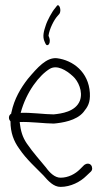

<svg xmlns="http://www.w3.org/2000/svg" viewBox="-20 -714 407 752"><path d="M15 -253C15 -248 17 -243 21 -239C21 -194 34 -161 55 -132C83 -90 123 -55 150 -27C169 -5 190 18 217 18C257 18 295 -2 318 -25L336 -42C339 -45 341 -49 341 -54C341 -64 335 -73 324 -73C319 -73 314 -71 310 -68L293 -51C275 -33 248 -18 217 -18C195 -18 175 -37 160 -58C140 -83 111 -114 85 -152C68 -177 61 -201 57 -236C98 -238 156 -230 191 -230C223 -233 279 -241 307 -275C324 -296 334 -312 332 -350C327 -432 266 -478 203 -486C162 -490 127 -450 89 -405C61 -369 36 -327 25 -275C24 -273 24 -271 24 -269C18 -265 15 -260 15 -253ZM61 -272C83 -355 135 -421 176 -445C203 -460 238 -441 266 -415C286 -397 306 -356 293 -320C276 -276 220 -269 190 -266C156 -266 99 -274 61 -272ZM155 -550C157 -545 160 -537 165 -537C170 -537 175 -543 175 -554C175 -563 172 -569 170 -574C173 -600 192 -637 205 -651L212 -659C223 -673 211 -704 202 -690L195 -681C185 -670 165 -634 159 -614C152 -593 145 -571 155 -550Z"/></svg>

Font: Stray Cat
Style: UltCn
Weight: 400
Version: Version 1.0